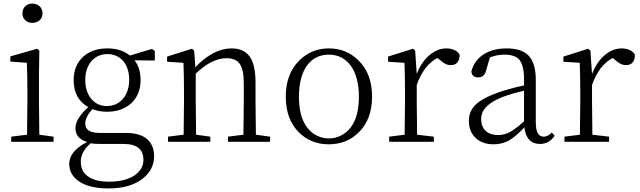

<svg xmlns="http://www.w3.org/2000/svg" viewBox="-20 -797 3596 1079"><path d="M281 0V-29L201 -40C200 -113 199 -176 199 -227V-376L201 -513L188 -523L38 -480V-451L131 -444C133 -391 134 -337 134 -282V-227C134 -176 133 -113 132 -40L43 -29V0ZM106 -722C106 -650 219 -651 219 -722C219 -755 194 -777 162 -777C130 -777 106 -755 106 -722Z M591 262C672 262 736 243 783 206C825 172 846 131 846 82C846 -3 792 -50 687 -50H539C486 -50 459 -68 459 -103C459 -126 472 -153 499 -184C523 -174 551 -169 582 -169C637 -169 682 -185 717 -216C752 -249 770 -292 770 -347C770 -392 759 -429 736 -458L850 -457V-511L834 -522L710 -485C677 -512 635 -525 582 -525C527 -525 482 -509 447 -478C412 -445 394 -402 394 -347C394 -277 421 -226 476 -195C428 -152 404 -112 404 -77C404 -38 426 -12 470 1C403 35 369 76 369 124C369 165 388 198 425 223C464 249 519 262 591 262ZM592 224C543 224 504 215 477 196C448 177 434 149 434 112C434 73 453 39 490 8C505 11 524 12 547 12H675C749 12 786 42 786 101C786 136 770 165 737 188C702 212 653 224 592 224ZM580 -201C508 -201 459 -261 459 -347C459 -433 508 -493 583 -493C658 -493 706 -436 706 -349C706 -261 656 -201 580 -201Z M1162 0V-29L1082 -40C1081 -113 1080 -176 1080 -227V-383C1140 -441 1198 -470 1253 -470C1286 -470 1311 -460 1326 -440C1342 -418 1350 -382 1350 -331V-227C1350 -176 1349 -113 1348 -40L1261 -29V0H1498V-29L1418 -40C1417 -113 1416 -176 1416 -227V-333C1416 -400 1405 -450 1382 -481C1360 -510 1326 -525 1281 -525C1248 -525 1213 -516 1178 -498C1143 -479 1109 -453 1078 -419L1071 -513L1058 -523L919 -479V-450L1011 -444C1013 -396 1014 -342 1014 -281V-227C1014 -176 1013 -113 1012 -40L924 -29V0Z M1661 -52C1706 -8 1761 14 1828 14C1894 14 1950 -8 1995 -52C2046 -101 2071 -169 2071 -254C2071 -339 2046 -407 1995 -457C1950 -502 1894 -525 1828 -525C1763 -525 1707 -502 1662 -457C1611 -407 1586 -339 1586 -254C1586 -168 1611 -101 1661 -52ZM1952 -82C1889 2 1767 2 1705 -82C1675 -122 1660 -179 1660 -254C1660 -402 1723 -490 1828 -490C1932 -490 1997 -402 1997 -254C1997 -180 1982 -123 1952 -82Z M2418 0V-29L2324 -40C2323 -115 2322 -177 2322 -227V-320C2349 -395 2388 -445 2438 -471L2451 -461C2472 -441 2493 -431 2512 -431C2546 -431 2563 -451 2563 -490C2552 -511 2523 -525 2488 -525C2421 -525 2355 -469 2322 -381L2313 -513L2300 -523L2161 -479V-450L2253 -444C2255 -396 2256 -342 2256 -281V-227C2256 -176 2255 -113 2254 -40L2167 -29V0Z M2754 14C2787 14 2816 6 2843 -9C2865 -22 2893 -46 2927 -81C2934 -19 2964 12 3015 12C3048 12 3076 -3 3097 -34L3081 -52C3066 -37 3051 -29 3037 -29C3022 -29 3010 -35 3003 -47C2995 -60 2991 -81 2991 -112V-350C2991 -412 2977 -457 2950 -485C2924 -512 2883 -525 2827 -525C2723 -525 2650 -477 2629 -396C2631 -373 2644 -362 2668 -362C2691 -362 2705 -375 2712 -402L2733 -474C2760 -485 2787 -490 2812 -490C2853 -490 2881 -481 2898 -462C2916 -441 2925 -404 2925 -350V-317C2873 -306 2827 -293 2787 -280C2724 -258 2679 -234 2652 -208C2627 -183 2615 -153 2615 -117C2615 -76 2629 -43 2656 -19C2681 3 2714 14 2754 14ZM2780 -38C2751 -38 2728 -45 2711 -60C2693 -76 2684 -99 2684 -128C2684 -179 2723 -220 2802 -251C2839 -265 2880 -277 2925 -287V-115C2892 -86 2866 -66 2846 -55C2825 -44 2803 -38 2780 -38Z M3403 0V-29L3309 -40C3308 -115 3307 -177 3307 -227V-320C3334 -395 3373 -445 3423 -471L3436 -461C3457 -441 3478 -431 3497 -431C3531 -431 3548 -451 3548 -490C3537 -511 3508 -525 3473 -525C3406 -525 3340 -469 3307 -381L3298 -513L3285 -523L3146 -479V-450L3238 -444C3240 -396 3241 -342 3241 -281V-227C3241 -176 3240 -113 3239 -40L3152 -29V0Z"/></svg>

Font: AllPunType Light
Style: Regular
Weight: 300
Version: 1.0